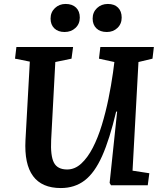

<svg xmlns="http://www.w3.org/2000/svg" viewBox="-20 -938 820 972"><path d="M651 -74 736 -61 728 0H542L535 -12L573 -373H568Q535 -233 497 -148Q459 -63 408.5 -24.5Q358 14 288 14Q96 14 109 -229L131 -626L56 -641L63 -700H350L342 -641L260 -624L239 -230Q235 -149 253 -114.5Q271 -80 320 -80Q359 -80 391.5 -110Q424 -140 450 -190.5Q476 -241 495.5 -305Q515 -369 529 -437.5Q543 -506 552 -570L559 -624L481 -641L488 -700H759L752 -641L681 -624ZM449 -844Q449 -876 471 -897Q493 -918 526 -918Q559 -918 577.5 -899.5Q596 -881 596 -849Q596 -817 574.5 -796.5Q553 -776 521 -776Q487 -776 468 -794.5Q449 -813 449 -844ZM236 -844Q236 -876 258 -897Q280 -918 312 -918Q346 -918 365 -899.5Q384 -881 384 -849Q384 -817 362 -796.5Q340 -776 307 -776Q274 -776 255 -794.5Q236 -813 236 -844Z"/></svg>

Font: Literata 12pt SemiBold
Style: Italic
Weight: 600
Italic angle: -2°
Designer: Latin by Veronika Burian and Jose Scaglione. Greek by Irene Vlachou. Cyrillic by Vera Evstafieva
Foundry: TypeTogether
Version: Version 3.002